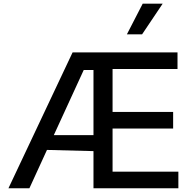

<svg xmlns="http://www.w3.org/2000/svg" viewBox="-20 -1008 1039 1028"><path d="M137.4 0 231.5 -205.3 480.5 -198.9V0H935V-88.8H582.7V-320H907V-408.7H582.7V-638.5H930.4V-727.3H368.6L25.2 0ZM268.1 -284.4 428.3 -633.2H480.5V-284.4ZM659.4 -824.2H740.8L850.9 -988.3H744Z"/></svg>

Font: Inter 465
Style: Regular
Weight: 400
Designer: Rasmus Andersson
Foundry: rsms
Version: Version 3.019;Glyphs 3.1.2 (3151)